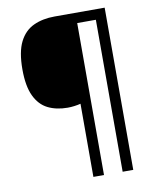

<svg xmlns="http://www.w3.org/2000/svg" viewBox="-95 -833 845 1034"><g transform="rotate(-10 327.5 -316.5)"><path d="M549 127H491V-704H389V127H331V-273Q316 -269 296.5 -266.5Q277 -264 260 -264Q198 -264 152 -287Q106 -310 80.5 -364Q55 -418 55 -509Q55 -605 82.5 -659.5Q110 -714 160 -737Q210 -760 275 -760H549Z"/></g></svg>

Font: Noto Sans Marchen
Style: Regular
Weight: 400
Designer: Monotype Design Team
Foundry: Monotype Imaging Inc.
Version: Version 2.003; ttfautohint (v1.8.4.7-5d5b)